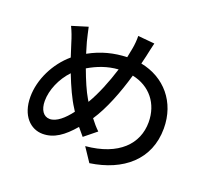

<svg xmlns="http://www.w3.org/2000/svg" viewBox="-139 -960 1278 1182"><g transform="rotate(20 500.0 -369.5)"><path d="M530 -554C502 -464 465 -372 424 -303L415 -318C391 -358 363 -423 338 -491C396 -525 458 -549 530 -554ZM267 -738 163 -706C178 -675 190 -643 200 -609L228 -522C137 -445 77 -324 77 -210C77 -87 146 -21 225 -21C299 -21 358 -63 422 -138L464 -88L543 -152C523 -171 503 -194 485 -218C542 -303 590 -426 625 -548C742 -524 815 -433 815 -311C815 -170 712 -59 498 -40L558 50C769 19 916 -102 916 -307C916 -480 808 -605 649 -636L662 -690C667 -712 675 -753 682 -779L573 -789C574 -766 571 -728 566 -704L554 -643C470 -640 390 -621 309 -576L288 -647C281 -676 273 -709 267 -738ZM366 -217C325 -163 279 -122 235 -122C194 -122 169 -159 169 -217C169 -288 204 -371 261 -431C291 -354 324 -282 355 -235Z"/></g></svg>

Font: Noto Sans JP Medium
Style: Regular
Weight: 500
Designer: Ryoko NISHIZUKA 西塚涼子 (kana, bopomofo & ideographs); Paul D. Hunt (Latin, Greek & Cyrillic); Sandoll Communications 산돌커뮤니
Foundry: Adobe
Version: Version 2.004;hotconv 1.0.118;makeotfexe 2.5.65603